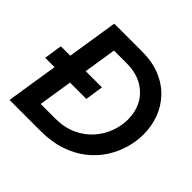

<svg xmlns="http://www.w3.org/2000/svg" viewBox="-173 -875 1050 1050"><g transform="rotate(45 352.5 -350.0)"><path d="M170 -301 187 -406H342L326 -301ZM8 -301 24 -406H127L111 -301ZM33 0 143 -700H358Q439 -700 500 -674.5Q561 -649 602.5 -604.5Q644 -560 664.5 -503.5Q685 -447 685 -384Q685 -331 669 -276Q653 -221 621 -171.5Q589 -122 540 -83.5Q491 -45 424.5 -22.5Q358 0 273 0ZM169 -105H281Q352 -105 406 -130Q460 -155 495.5 -195.5Q531 -236 549 -285Q567 -334 567 -382Q567 -441 542 -488.5Q517 -536 466.5 -565.5Q416 -595 342 -595H246Z"/></g></svg>

Font: MuseoModerno Thin Medium
Style: Italic
Weight: 500
Italic angle: -9°
Version: Version 1.003